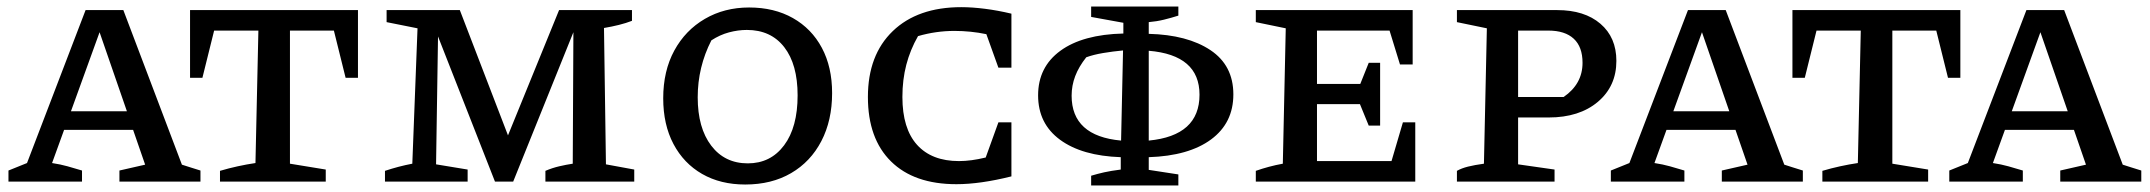

<svg xmlns="http://www.w3.org/2000/svg" viewBox="-20 -558 6606 590"><path d="M539 -52Q554 -47 564 -44Q574 -41 596 -34V0H347V-34L426 -52L389 -159H177L140 -57Q166 -53 187.5 -47Q209 -41 232 -34V0H6V-34L63 -57L243 -527H359ZM198 -216H370L286 -459Z M1080 -527V-319H1042L1006 -464H871V-55L981 -37V0H656V-33Q683 -41 710.5 -47Q738 -53 765 -57L774 -464H638L602 -319H564V-527Z M1842 -53 1929 -37V0H1656V-33Q1677 -42 1698.5 -47Q1720 -52 1740 -55L1742 -459L1557 0H1501L1326 -446L1320 -53L1417 -37V0H1163V-33Q1205 -47 1247 -55L1263 -471L1168 -490V-527H1393L1541 -142L1698 -527H1922V-494Q1904 -487 1882 -481.5Q1860 -476 1836 -472Z M2270 9Q2194 9 2137.5 -23.5Q2081 -56 2049.5 -115.5Q2018 -175 2018 -256Q2018 -340 2052 -402.5Q2086 -465 2146 -500Q2206 -535 2282 -535Q2359 -535 2416.5 -502.5Q2474 -470 2505.5 -411Q2537 -352 2537 -272Q2537 -188 2504 -124.5Q2471 -61 2411 -26Q2351 9 2270 9ZM2278 -56Q2348 -56 2389.5 -111.5Q2431 -167 2431 -265Q2431 -360 2390 -413Q2349 -466 2275 -466Q2248 -466 2220 -458.5Q2192 -451 2166 -434Q2124 -352 2124 -259Q2124 -165 2165.5 -110.5Q2207 -56 2278 -56Z M2919 8Q2789 8 2718 -62Q2647 -132 2647 -260Q2647 -389 2723.5 -462.5Q2800 -536 2934 -536Q2967 -536 3006.5 -531Q3046 -526 3088 -516V-350H3048L3011 -453Q2987 -458 2962.5 -460.5Q2938 -463 2913 -463Q2856 -463 2801 -447Q2777 -405 2765 -359Q2753 -313 2753 -260Q2753 -163 2798 -113Q2843 -63 2927 -63Q2964 -63 3009 -74L3048 -182H3088V-16Q2992 8 2919 8Z M3333 12V-18Q3353 -24 3373 -28.5Q3393 -33 3424 -37V-75Q3305 -79 3237.5 -128.5Q3170 -178 3170 -265Q3170 -352 3238.5 -402Q3307 -452 3432 -455V-488L3333 -506V-538H3601V-510Q3579 -503 3556.5 -497.5Q3534 -492 3510 -490V-454Q3629 -451 3699.5 -404Q3770 -357 3770 -268Q3770 -180 3701.5 -129.5Q3633 -79 3510 -75V-36L3601 -22V12ZM3273 -264Q3273 -140 3425 -126L3431 -403Q3399 -400 3369.5 -395Q3340 -390 3318 -382Q3295 -353 3284 -324Q3273 -295 3273 -264ZM3666 -267Q3666 -389 3510 -402V-126Q3666 -141 3666 -267Z M4291 -182H4329V0H3839V-33Q3859 -40 3879.5 -45.5Q3900 -51 3922 -55L3931 -471L3839 -490V-527H4321V-360H4282L4250 -464H4027V-300H4160L4186 -365H4221V-172H4186L4159 -238H4027V-63H4256Z M4765 -527Q4849 -527 4898 -485Q4947 -443 4947 -371Q4947 -293 4890 -245Q4833 -197 4739 -197H4645V-53L4757 -37V0H4457V-33Q4471 -41 4491 -46Q4511 -51 4540 -55L4549 -471L4457 -490V-527ZM4738 -464H4645V-260H4785Q4843 -300 4843 -365Q4843 -414 4816 -439Q4789 -464 4738 -464Z M5463 -52Q5478 -47 5488 -44Q5498 -41 5520 -34V0H5271V-34L5350 -52L5313 -159H5101L5064 -57Q5090 -53 5111.5 -47Q5133 -41 5156 -34V0H4930V-34L4987 -57L5167 -527H5283ZM5122 -216H5294L5210 -459Z M6004 -527V-319H5966L5930 -464H5795V-55L5905 -37V0H5580V-33Q5607 -41 5634.5 -47Q5662 -53 5689 -57L5698 -464H5562L5526 -319H5488V-527Z M6503 -52Q6518 -47 6528 -44Q6538 -41 6560 -34V0H6311V-34L6390 -52L6353 -159H6141L6104 -57Q6130 -53 6151.5 -47Q6173 -41 6196 -34V0H5970V-34L6027 -57L6207 -527H6323ZM6162 -216H6334L6250 -459Z"/></svg>

Font: Piazzolla SC Medium
Style: Regular
Weight: 500
Designer: Juan Pablo del Peral
Foundry: Huerta Tipografica
Version: Version 1.330